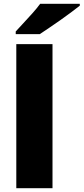

<svg xmlns="http://www.w3.org/2000/svg" viewBox="-20 -993 441 1013"><path d="M257 0H66V-760H257ZM401 -963Q383 -949 356 -928.5Q329 -908 298 -886.5Q267 -865 238.5 -845.5Q210 -826 190 -813H63V-827Q80 -846 104 -871.5Q128 -897 152 -924Q176 -951 192 -973H401Z"/></svg>

Font: Noto Sans Thaana Black
Style: Regular
Weight: 900
Designer: David Williams
Foundry: Google Inc.
Version: Version 3.001; ttfautohint (v1.8.4.7-5d5b)